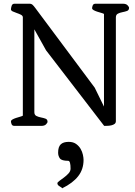

<svg xmlns="http://www.w3.org/2000/svg" viewBox="-20 -678 729 1034"><path d="M39 -24Q39 -30 47 -34.5Q55 -39 65.5 -42.5Q76 -46 87 -49Q98 -52 103 -55V-586Q102 -594 92 -599Q82 -604 70 -608Q58 -612 48.5 -616.5Q39 -621 39 -628Q39 -634 42.5 -646Q46 -658 58 -658H138Q149 -658 155.5 -652Q162 -646 170 -635L490 -206L540 -104V-603Q535 -606 524 -609Q513 -612 502.5 -615.5Q492 -619 484 -623.5Q476 -628 476 -634Q476 -640 479.5 -649Q483 -658 495 -658H641Q659 -658 667 -649.5Q675 -641 675 -636Q675 -623 664 -619Q653 -615 639.5 -612.5Q626 -610 615 -604.5Q604 -599 604 -584V-26Q604 -16 597.5 -11Q591 -6 581.5 -3.5Q572 -1 561 -0.5Q550 0 541 0L228 -407L165 -520V-74Q165 -59 176 -53.5Q187 -48 200.5 -45.5Q214 -43 225 -39Q236 -35 236 -22Q236 -17 228 -8.5Q220 0 202 0H58Q46 0 42.5 -9Q39 -18 39 -24ZM350 86Q374 86 389.5 97Q405 108 414 123.5Q423 139 426.5 155.5Q430 172 430 183Q430 234 401 271Q372 308 315 336H314V334Q307 330 302 326Q296 323 292.5 318.5Q289 314 289 309Q289 304 300 296Q311 288 324.5 278Q338 268 349 256Q360 244 360 230Q360 210 357 199Q354 188 347 188Q312 188 302.5 175Q293 162 293 144Q293 113 307 99.5Q321 86 350 86Z"/></svg>

Font: Asar
Style: Regular
Weight: 400
Designer: Eben Sorkin
Foundry: Eben Sorkin, Pria Ravichandran
Version: Version 1.003; ttfautohint (v1.3) -l 8 -r 50 -G 0 -x 0 -H 45